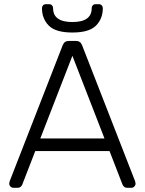

<svg xmlns="http://www.w3.org/2000/svg" viewBox="-20 -895 690 915"><path d="M44 0Q36 0 30 -6Q24 -12 24 -20L26 -31L279 -680Q287 -700 308 -700H342Q363 -700 371 -680L624 -31L626 -20Q626 -12 620 -6Q614 0 606 0H586Q577 0 571.5 -5Q566 -10 564 -15L502 -175H148L86 -15Q84 -10 78.5 -5Q73 0 64 0ZM172 -235H478L325 -629ZM325 -740Q245 -740 212.5 -773Q180 -806 180 -856Q180 -864 185 -869.5Q190 -875 199 -875H214Q223 -875 228 -869.5Q233 -864 233 -856Q233 -790 325 -790Q417 -790 417 -856Q417 -864 422 -869.5Q427 -875 436 -875H451Q460 -875 465 -869.5Q470 -864 470 -856Q470 -806 437.5 -773Q405 -740 325 -740Z"/></svg>

Font: Rubik AZ
Style: Regular
Weight: 300
Designer: Hubert and Fischer
Foundry: Hubert & Fischer
Version: Version 2.000